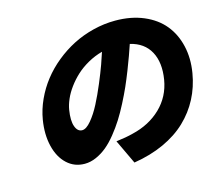

<svg xmlns="http://www.w3.org/2000/svg" viewBox="-108 -855 1171 1038"><g transform="rotate(-15 478.0 -336.0)"><path d="M294 -193.9Q316.8 -193.9 344.8 -227.5Q372.9 -261 397.2 -308.1Q421.5 -355.1 445.5 -412.3Q469.5 -469.5 483.8 -509.4Q498.2 -549.4 506.4 -576Q464.1 -564.6 425.6 -543Q387.1 -521.3 358.3 -494.7Q329.5 -468 307.2 -437.5Q284.8 -407 271.7 -376.8Q258.5 -346.6 253.9 -318.9Q244.3 -259.9 256.2 -226.9Q268.1 -193.9 294 -193.9ZM521 47.9 456.7 -88.1Q512.4 -94.8 551.5 -105.1Q648.1 -127.8 712.4 -189.8Q776.6 -251.8 791.9 -343Q807.2 -436.1 773.8 -497.9Q740.4 -559.7 662.6 -578.1Q651.3 -545.1 640.8 -515.6Q630.3 -486.2 612.9 -441.8Q595.5 -397.4 578.7 -359.4Q561.8 -321.4 538.7 -276.5Q515.6 -231.5 492.9 -195.7Q470.2 -159.8 442.1 -125Q414.1 -90.2 386 -66.9Q358 -43.7 325.6 -29.3Q293.3 -14.9 260.7 -14.9Q203.1 -14.9 162.1 -53.1Q121.1 -91.3 105.1 -157.7Q89.1 -224.1 102.3 -304Q111.5 -359.4 136 -412.8Q160.5 -466.3 196.4 -512.1Q232.2 -557.9 279.5 -596.4Q326.7 -634.9 380.1 -662.3Q433.6 -689.6 494.9 -704.9Q556.1 -720.2 618.3 -720.2Q707 -720.2 776.5 -690.7Q845.9 -661.2 887.8 -610.1Q929.7 -558.9 946 -488.8Q962.4 -418.7 948.9 -338.1Q936.4 -263.1 903.4 -199.8Q870.4 -136.4 817.6 -86.1Q764.9 -35.9 689.6 -1.4Q614.3 33 521 47.9Z"/></g></svg>

Font: Karasuma Gothic
Style: Italic
Weight: 900
Italic angle: -9.39999°
Designer: Rasmus Andersson / Ryoko Nishizuka
Foundry: Genbu
Version: Version 1.00